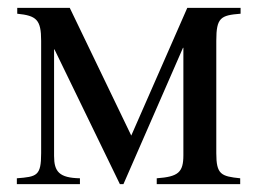

<svg xmlns="http://www.w3.org/2000/svg" viewBox="-20 -470 657 490"><path d="M594 -450H458L315 -124L158 -450H24V-435C73 -430 85 -420 85 -366V-79C85 -21 74 -19 23 -15V0H184V-15C131 -16 118 -32 118 -72V-344H119L286 0H295L447 -348H448V-74C448 -30 435 -19 380 -15V0H593V-15C544 -20 532 -25 532 -79V-366C532 -425 543 -431 594 -435Z"/></svg>

Font: XITS Math
Style: Regular
Weight: 400
Designer: MicroPress Inc., with final additions and corrections provided by Coen Hoffman, Elsevier (retired)
Version: Version 1.108